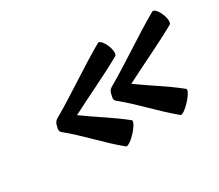

<svg xmlns="http://www.w3.org/2000/svg" viewBox="-87 -675 930 815"><g transform="rotate(-30 378.0 -267.0)"><path d="M125 -237C198 -178 259 -106 332 -47C338 -42 361 -57 382 -80C403 -103 415 -126 409 -131C348 -180 281 -220 218 -266C306 -312 397 -353 484 -402C492 -407 491 -430 481 -453C471 -477 456 -492 448 -487C343 -427 244 -356 139 -296C129 -290 122 -279 121 -267C116 -255 117 -243 125 -237ZM391 -237C465 -178 526 -106 599 -47C605 -42 627 -57 648 -80C669 -103 682 -126 675 -131C615 -180 547 -220 484 -266C573 -312 663 -353 751 -402C759 -407 758 -430 748 -453C738 -477 723 -492 714 -487C609 -427 510 -356 405 -296C395 -290 389 -279 388 -267C383 -255 384 -243 391 -237Z"/></g></svg>

Font: Nupuram Medium Oblique
Style: Regular
Weight: 500
Designer: Santhosh Thottingal (santhosh.thottingal@gmail.com)
Foundry: SMC
Version: Version 1.000